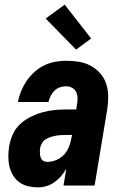

<svg xmlns="http://www.w3.org/2000/svg" viewBox="-20 -800 540 828"><path d="M143 8Q122 8 101 3Q80 -2 63.5 -14Q47 -26 36.5 -43.5Q26 -61 21 -81Q16 -101 16 -123Q16 -145 19 -166Q23 -192 34 -218Q45 -244 65.5 -263.5Q86 -283 111 -295.5Q136 -308 162.5 -315.5Q189 -323 215 -325.5Q241 -328 267 -328H309L312 -350Q315 -364 314.5 -377.5Q314 -391 308.5 -403Q303 -415 291 -421.5Q279 -428 265 -428Q252 -428 238.5 -423.5Q225 -419 215 -409Q205 -399 198.5 -386.5Q192 -374 189 -360H57Q62 -385 71.5 -408Q81 -431 95 -451.5Q109 -472 128.5 -489.5Q148 -507 170.5 -518Q193 -529 217.5 -533.5Q242 -538 265 -538Q293 -538 320.5 -533.5Q348 -529 371 -516.5Q394 -504 411.5 -484.5Q429 -465 437.5 -440Q446 -415 446.5 -387Q447 -359 443 -332L388 0H254L266 -73Q257 -56 244 -41Q231 -26 215 -14.5Q199 -3 180.5 2.5Q162 8 144 8Q144 8 144 8Q144 8 143 8ZM185 -102Q204 -102 223 -110Q242 -118 256 -133Q270 -148 277.5 -167Q285 -186 288 -205L291 -218H267Q256 -218 245 -217.5Q234 -217 222.5 -215Q211 -213 199.5 -209.5Q188 -206 178 -200Q168 -194 161.5 -183.5Q155 -173 153 -162Q152 -155 152 -148Q152 -141 152.5 -134.5Q153 -128 155 -122Q157 -116 161 -111Q165 -106 171.5 -104Q178 -102 185 -102ZM308 -586 177 -720 259 -780 373 -634Z"/></svg>

Font: Iosevka Curly Heavy Oblique
Style: Regular
Weight: 900
Italic angle: -9°
Monospace: yes
Designer: Belleve Invis
Foundry: Belleve Invis
Version: Version 11.1.0; ttfautohint (v1.8.3)